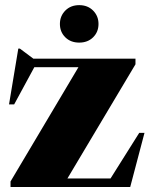

<svg xmlns="http://www.w3.org/2000/svg" viewBox="-20 -746 598 766"><path d="M22 0V-22L293 -478H117L36.5 -329.5H16L53 -552H59.5L113 -512H520.5V-489.5L249 -34H421L535.5 -216H556.5L499.5 0ZM296 -576Q262 -576 240.5 -597.2Q219 -618.5 219 -650.5Q219 -682 240.5 -703.8Q262 -725.5 296 -725.5Q330 -725.5 351.5 -703.8Q373 -682 373 -650.5Q373 -618.5 351.5 -597.2Q330 -576 296 -576Z"/></svg>

Font: Newsreader Display ExtraBold
Style: Regular
Weight: 800
Designer: Hugues Gentile
Foundry: Production Type
Version: Version 1.001